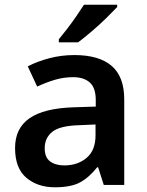

<svg xmlns="http://www.w3.org/2000/svg" viewBox="-20 -786 626 816"><path d="M296 -552Q401 -552 454.5 -506Q508 -460 508 -364V0H421L397 -75H393Q358 -31 319.5 -10.5Q281 10 213 10Q140 10 92 -30.5Q44 -71 44 -157Q44 -241 105.5 -283.5Q167 -326 293 -330L387 -333V-360Q387 -413 361.5 -435.5Q336 -458 291 -458Q250 -458 212 -446.5Q174 -435 138 -418L98 -504Q138 -525 189.5 -538.5Q241 -552 296 -552ZM319 -254Q235 -252 202.5 -226Q170 -200 170 -156Q170 -117 193 -100Q216 -83 253 -83Q310 -83 348 -115Q386 -147 386 -211V-257ZM478 -756Q461 -738 431.5 -709Q402 -680 369 -652Q336 -624 312 -606H230V-619Q245 -637 265 -663Q285 -689 304 -716.5Q323 -744 337 -766H478Z"/></svg>

Font: Noto Sans New Tai Lue Semibold
Style: Regular
Weight: 400
Designer: Monotype Design Team
Foundry: Monotype Imaging Inc.
Version: Version 2.004; ttfautohint (v1.8.4.7-5d5b)